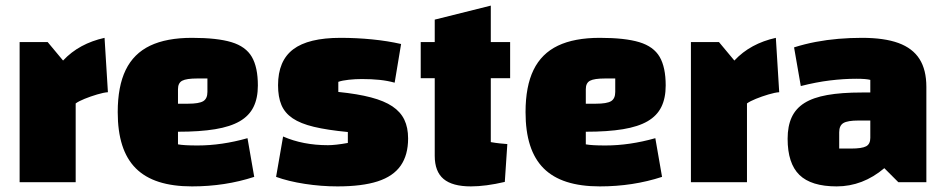

<svg xmlns="http://www.w3.org/2000/svg" viewBox="-20 -650 3370 685"><path d="M150 -500 205 -434Q234 -465 271 -485Q308 -505 353 -515L365 -321Q350 -320 326.5 -313Q303 -306 282 -297.5Q261 -289 250 -281V0H50V-500Z M665 15Q597 15 547 -1Q497 -17 464.5 -49.5Q432 -82 416 -132Q400 -182 400 -250Q400 -342 428.5 -400.5Q457 -459 515.5 -487Q574 -515 665 -515Q755 -515 806 -499.5Q857 -484 878.5 -447Q900 -410 900 -345Q900 -300 884.5 -268.5Q869 -237 835.5 -217.5Q802 -198 747.5 -189Q693 -180 615 -180H585V-280H651Q690 -280 705 -289Q720 -298 720 -322V-370H684Q645 -370 630 -362Q615 -354 615 -332V-135Q636 -131 685 -131Q728 -131 772.5 -137.5Q817 -144 863 -157L887 -19Q835 -2 779.5 6.5Q724 15 665 15Z M972 -346Q972 -433 1026 -474Q1080 -515 1195 -515Q1252 -515 1307.5 -509.5Q1363 -504 1411 -493L1388 -355Q1363 -362 1334.5 -365Q1306 -368 1271 -368Q1248 -368 1224.5 -365.5Q1201 -363 1187 -358V-322Q1256 -315 1303.5 -302.5Q1351 -290 1380 -270.5Q1409 -251 1422.5 -223Q1436 -195 1436 -156Q1436 -97 1409.5 -59Q1383 -21 1327.5 -3Q1272 15 1184 15Q1126 15 1067.5 6Q1009 -3 965 -19L990 -163Q1061 -132 1150 -132Q1163 -132 1181 -134Q1199 -136 1221 -140V-179Q1148 -186 1100 -197.5Q1052 -209 1024 -228Q996 -247 984 -275.5Q972 -304 972 -346Z M1660 15Q1594 15 1562.5 -11.5Q1531 -38 1531 -94V-580L1731 -630V-143Q1748 -140 1762.5 -138.5Q1777 -137 1790 -136L1781 -1Q1747 7 1716.5 11Q1686 15 1660 15ZM1481 -371V-500H1800V-371Z M2120 15Q2052 15 2002 -1Q1952 -17 1919.5 -49.5Q1887 -82 1871 -132Q1855 -182 1855 -250Q1855 -342 1883.5 -400.5Q1912 -459 1970.5 -487Q2029 -515 2120 -515Q2210 -515 2261 -499.5Q2312 -484 2333.5 -447Q2355 -410 2355 -345Q2355 -300 2339.5 -268.5Q2324 -237 2290.5 -217.5Q2257 -198 2202.5 -189Q2148 -180 2070 -180H2040V-280H2106Q2145 -280 2160 -289Q2175 -298 2175 -322V-370H2139Q2100 -370 2085 -362Q2070 -354 2070 -332V-135Q2091 -131 2140 -131Q2183 -131 2227.5 -137.5Q2272 -144 2318 -157L2342 -19Q2290 -2 2234.5 6.5Q2179 15 2120 15Z M2545 -500 2600 -434Q2629 -465 2666 -485Q2703 -505 2748 -515L2760 -321Q2745 -320 2721.5 -313Q2698 -306 2677 -297.5Q2656 -289 2645 -281V0H2445V-500Z M2965 15Q2874 15 2832 -26Q2790 -67 2790 -155Q2790 -200 2804.5 -231.5Q2819 -263 2850 -282.5Q2881 -302 2931.5 -311Q2982 -320 3055 -320H3115V-220H3043Q3004 -220 2989 -211Q2974 -202 2974 -178V-120H3016Q3055 -120 3070 -128Q3085 -136 3085 -158V-365Q3070 -369 3035 -369Q2990 -369 2941 -363Q2892 -357 2837 -343L2813 -481Q2851 -493 2890.5 -500.5Q2930 -508 2971.5 -511.5Q3013 -515 3055 -515Q3135 -515 3185.5 -496.5Q3236 -478 3260.5 -439.5Q3285 -401 3285 -340V0H3185L3135 -50Q3058 15 2965 15Z"/></svg>

Font: Changa ExtraLight ExtraBold
Style: Regular
Weight: 800
Version: Version 3.002; ttfautohint (v1.8.2)